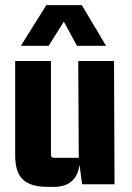

<svg xmlns="http://www.w3.org/2000/svg" viewBox="-20 -716 513 746"><path d="M191 10C251 10 282 -23 289 -76L299 0H425L423 -479H284L286 -103H191C181 -103 178 -106 178 -116V-479H39V-112C39 -24 78 10 166 10ZM298 -696H160L61 -538H169L228 -632L279 -538H392Z"/></svg>

Font: Gemini
Style: Regular
Weight: 700
Designer: Pushpananda Ekanayake, Sol Matas, Kosala Senevirathne
Foundry: Mooniak
Version: Version 1.000;PS 1.0;hotconv 1.0.86;makeotf.lib2.5.63406